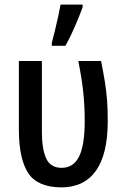

<svg xmlns="http://www.w3.org/2000/svg" viewBox="-20 -805 532 834"><path d="M246 9Q143 8 103 -52.5Q63 -113 62 -237V-540H162V-231Q162 -158 180.5 -117Q199 -76 248 -76Q299 -76 323.5 -125Q348 -174 348 -280Q348 -349 341 -410.5Q334 -472 320 -540H419Q429 -490 435.5 -450Q442 -410 445 -370Q448 -330 448 -280Q448 -135 396.5 -63Q345 9 246 9ZM205 -606V-619Q210 -637 218 -669.5Q226 -702 233 -734.5Q240 -767 243 -785H339V-774Q326 -738 306 -691.5Q286 -645 264 -606Z"/></svg>

Font: Avrile Sans Condensed Medium
Style: Regular
Weight: 500
Width: 3
Designer: Monotype Design Team
Foundry: Monotype Imaging Inc.
Version: Version 2.001;September 10, 2019;FontCreator 11.5.0.2425 64-